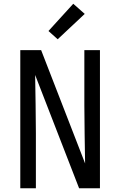

<svg xmlns="http://www.w3.org/2000/svg" viewBox="-20 -1002 640 1022"><path d="M88 0V-735H199L433 -132Q432 -209 430.5 -286.5Q429 -364 429 -441V-735H512V0H401L167 -603Q168 -526 169.5 -448.5Q171 -371 171 -294V0ZM287 -793 238 -837 370 -982 431 -928Z"/></svg>

Font: Iosevka Fixed Extended
Style: Regular
Weight: 400
Width: 7
Monospace: yes
Designer: Belleve Invis
Foundry: Belleve Invis
Version: Version 24.1.1; ttfautohint (v1.8.4)